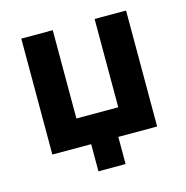

<svg xmlns="http://www.w3.org/2000/svg" viewBox="-88 -541 708 731"><g transform="rotate(-15 265.5 -175.0)"><path d="M59 -457H183V-109H348V-457H472V0H319V107H212V0H59Z"/></g></svg>

Font: Tilda Sans Bold
Style: Regular
Weight: 700
Designer: ParaType Ltd
Foundry: ParaType Ltd
Version: Version 1.009